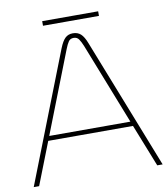

<svg xmlns="http://www.w3.org/2000/svg" viewBox="-87 -872 830 946"><g transform="rotate(-10 327.5 -399.0)"><path d="M5 0 259 -650Q273 -685 288 -699Q303 -713 326 -713Q350 -713 365.5 -699Q381 -685 394 -651L650 0H623L539 -212H115L32 0ZM124 -235H530L370 -642Q361 -664 352 -677Q343 -690 326 -690Q309 -690 300.5 -677.5Q292 -665 283 -642ZM188 -775V-798H468V-775Z"/></g></svg>

Font: MuseoModerno Thin Thin
Style: Regular
Weight: 250
Version: Version 1.003